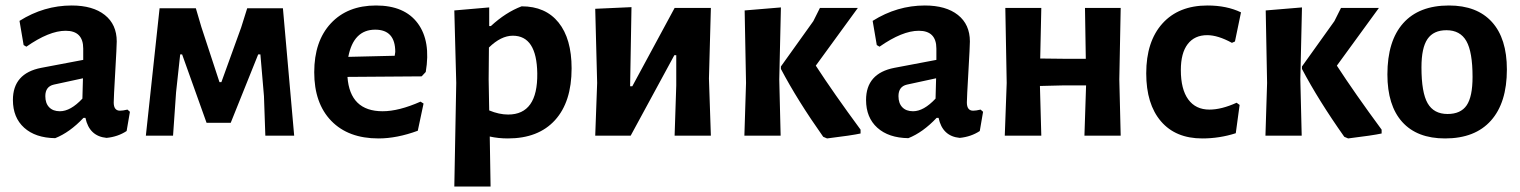

<svg xmlns="http://www.w3.org/2000/svg" viewBox="-20 -494 5534 699"><path d="M241 -474Q318 -474 361.5 -439.5Q405 -405 405 -343Q405 -326 399.5 -231.5Q394 -137 394 -121Q394 -91 417 -91Q427 -91 444 -95L453 -87L441 -17Q409 4 368 8Q305 2 291 -65H284Q234 -12 181 9Q109 8 68 -29Q27 -66 27 -130Q27 -227 130 -247L283 -276V-317Q283 -382 219 -382Q159 -382 76 -324L66 -330L51 -418Q140 -474 241 -474ZM282 -209 176 -186Q145 -179 145 -144Q145 -118 159 -103.5Q173 -89 198 -89Q237 -89 280 -135Z M511 0 561 -464H693L713 -396L779 -195H786L858 -394L880 -464H1010L1051 0H946L941 -144L928 -296H920L820 -47H732L643 -296H636L621 -158L610 0Z M1358 10Q1248 10 1186 -54Q1124 -118 1124 -231Q1124 -344 1184.5 -409Q1245 -474 1349 -474Q1453 -474 1501 -409Q1549 -344 1530 -232L1515 -216L1245 -214Q1254 -89 1373 -89Q1432 -89 1511 -124L1522 -117L1501 -18Q1425 10 1358 10ZM1346 -386Q1267 -386 1248 -287L1417 -291L1419 -305Q1419 -386 1346 -386Z M1761 -467V-399H1767Q1821 -449 1879 -471Q1966 -471 2013.5 -412Q2061 -353 2061 -245Q2061 -123 2000.5 -56.5Q1940 10 1829 10Q1794 10 1763 3L1766 185H1634L1641 -192L1634 -456ZM1759 -205 1761 -92Q1797 -77 1830 -77Q1938 -77 1936 -227Q1934 -364 1847 -364Q1804 -364 1760 -321Z M2147 0 2154 -192 2147 -462 2279 -468 2274 -180H2282L2436 -465H2568L2561 -208L2568 0H2436L2442 -183V-293H2435L2276 0Z M2690 0 2696 -192 2691 -456 2823 -467 2817 -205 2822 0ZM3103 -465 2950 -255Q3015 -155 3113 -22V-8Q3081 -1 2991 10L2977 4Q2883 -129 2823 -243V-252L2941 -417L2965 -465Z M3347 -474Q3424 -474 3467.5 -439.5Q3511 -405 3511 -343Q3511 -326 3505.5 -231.5Q3500 -137 3500 -121Q3500 -91 3523 -91Q3533 -91 3550 -95L3559 -87L3547 -17Q3515 4 3474 8Q3411 2 3397 -65H3390Q3340 -12 3287 9Q3215 8 3174 -29Q3133 -66 3133 -130Q3133 -227 3236 -247L3389 -276V-317Q3389 -382 3325 -382Q3265 -382 3182 -324L3172 -330L3157 -418Q3246 -474 3347 -474ZM3388 -209 3282 -186Q3251 -179 3251 -144Q3251 -118 3265 -103.5Q3279 -89 3304 -89Q3343 -89 3386 -135Z M3638 0 3645 -192 3640 -465H3771L3767 -281L3853 -280H3933L3930 -465H4060L4055 -205L4060 0H3928L3934 -183H3847L3766 -181L3771 0Z M4376 -474Q4446 -474 4498 -449L4476 -343L4465 -338Q4414 -366 4375 -366Q4329 -366 4304 -333.5Q4279 -301 4279 -239Q4279 -169 4306 -132Q4333 -95 4383 -95Q4427 -95 4482 -120L4493 -112L4479 -9Q4420 10 4357 10Q4260 10 4206.5 -52.5Q4153 -115 4153 -227Q4153 -343 4212 -408.5Q4271 -474 4376 -474Z M4587 0 4593 -192 4588 -456 4720 -467 4714 -205 4719 0ZM5000 -465 4847 -255Q4912 -155 5010 -22V-8Q4978 -1 4888 10L4874 4Q4780 -129 4720 -243V-252L4838 -417L4862 -465Z M5255 -474Q5357 -474 5411.5 -414Q5466 -354 5466 -241Q5466 -120 5408 -55Q5350 10 5241 10Q5139 10 5085 -50Q5031 -110 5031 -223Q5031 -345 5088.5 -409.5Q5146 -474 5255 -474ZM5246 -384Q5199 -384 5177 -352Q5155 -320 5155 -249Q5155 -157 5177.5 -118Q5200 -79 5250 -79Q5298 -79 5319.5 -110.5Q5341 -142 5341 -214Q5341 -305 5318.5 -344.5Q5296 -384 5246 -384Z"/></svg>

Font: Alegreya Sans SC
Style: Bold
Weight: 700
Designer: Juan Pablo del Peral
Foundry: Huerta Tipografica
Version: Version 2.007